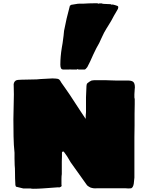

<svg xmlns="http://www.w3.org/2000/svg" viewBox="-20 -1167 913 1190"><path d="M169 1H149H133H124L79 -10L76 -18Q75 -18 75 -29Q73 -59 73 -98Q73 -126 71 -143Q71 -171 70 -185V-220Q65 -266 64 -321Q63 -376 63 -428L65 -530Q66 -547 66 -582Q66 -617 65 -634Q62 -657 78 -668Q88 -673 113 -673Q150 -673 208 -675L230 -677Q290 -681 305 -681Q319 -681 325 -680Q339 -679 344 -676Q349 -673 353.5 -666Q358 -659 360 -655Q372 -639 384 -621Q402 -594 413 -579L479 -478L511 -430Q511 -456 513 -471V-564L516 -635Q517 -643 518 -646Q519 -649 521 -650.5Q523 -652 524 -653Q536 -663 548 -668Q558 -670 564 -670H621H633Q641 -669 661 -669Q683 -669 696 -668H730H758H770Q796 -668 805 -660Q816 -652 816 -625L815 -615L814 -599Q813 -593 813 -583V-571V-563L815 -553V-521Q814 -504 814 -463V-389Q813 -363 813 -316V-258V-224V-66L809 -28Q805 -5 793 0L776 1L759 0H714H655H594H579Q559 2 540 -5Q531 -9 520 -18L418 -161Q418 -162 396 -198Q388 -210 381 -219Q379 -223 376.5 -225.5Q374 -228 373 -228Q364 -228 364 -220V-198Q363 -188 363 -165V-126V-88Q361 -76 361 -58V-38V-23L362 -18Q362 -10 354 -8Q349 -4 338 -6Q304 -4 284 -2Q272 -1 242 1Q212 3 186 3Q176 3 169 1ZM354 -766Q354 -816 363 -871Q369 -903 371 -923Q372 -932 374 -945.5Q376 -959 377 -976Q391 -1051 413 -1131L421 -1137L464 -1144Q509 -1144 528 -1146L583 -1147L589 -1144Q592 -1146 601 -1146H611Q611 -1146 612.5 -1145Q614 -1144 616 -1144L622 -1143L666 -1141L672 -1138Q676 -1138 676 -1139H679Q696 -1135 706 -1131Q713 -1129 713 -1122Q713 -1120 711 -1112L700 -1093L686 -1069L671 -1041Q661 -1023 656 -1016Q651 -1009 648 -1003Q645 -997 641 -992Q625 -967 609 -931Q597 -901 577 -868L559 -831Q537 -780 521 -751Q510 -736 504 -736H486H467L461 -739L456 -736H427Q422 -736 415.5 -736.5Q409 -737 401 -736H373Q362 -736 358 -744Q354 -752 354 -766Z"/></svg>

Font: Sigmar One
Style: Regular
Weight: 400
Designer: Vernon Adams
Foundry: Vernon Adams
Version: Version 2.000